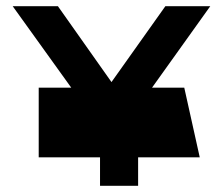

<svg xmlns="http://www.w3.org/2000/svg" viewBox="-20 -600 699 620"><path d="M303 -92V0H426V-92H625L575 -317H471L659 -580H514L340 -335L167 -580H21L210 -317H105V-92Z"/></svg>

Font: Charger
Style: Hemi
Weight: 900
Designer: Jasper
Foundry: Cannot Into Space Fonts
Version: Version 0.99